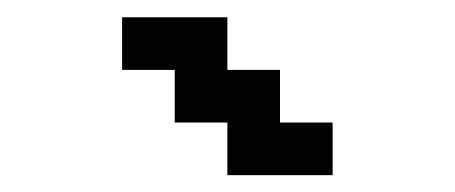

<svg xmlns="http://www.w3.org/2000/svg" viewBox="-20 -708 540 228"><path d="M125 -687.5H250V-625H312.5V-562.5H375V-500H250V-562.5H187.5V-625H125Z"/></svg>

Font: NeoDunggeunmo
Style: Regular
Weight: 400
Monospace: yes
Version: Version 1.600